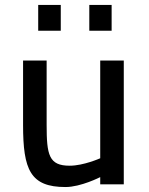

<svg xmlns="http://www.w3.org/2000/svg" viewBox="-20 -743 599 774"><path d="M384 -499V-105C384 -105 317 -75 261 -75C177 -75 168 -118 168 -240V-499H73V-239C73 -59 102 11 244 11C306 11 384 -29 384 -29V0H479V-499ZM134 -619H225V-723H134ZM340 -619H430V-723H340Z"/></svg>

Font: TitilliumText22L
Style: 600 wt
Weight: 600
Designer: Campivisivi
Foundry: Campivisivi
Version: 1.000